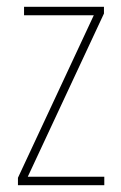

<svg xmlns="http://www.w3.org/2000/svg" viewBox="-20 -547 357 567"><path d="M288 0V-25H62L287 -507V-527H51V-502H257L33 -22V0Z"/></svg>

Font: Noto Sans Lao UI Cond Thin
Style: Regular
Weight: 100
Width: 3
Designer: Monotype Design Team
Foundry: Monotype Imaging Inc.
Version: Version 2.000